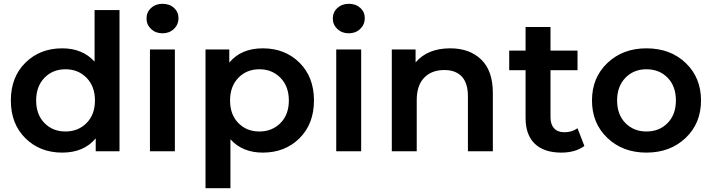

<svg xmlns="http://www.w3.org/2000/svg" viewBox="-20 -795 3741 1009"><path d="M307 7Q190 7 113.5 -68.5Q37 -144 37 -267Q37 -390 113.5 -465.5Q190 -541 307 -541Q414 -541 477 -471V-742H608V0H483V-68Q421 7 307 7ZM213.5 -386Q170 -341 170 -267Q170 -193 213.5 -148.5Q257 -104 324 -104Q391 -104 435 -148.5Q479 -193 479 -267Q479 -341 435 -386Q391 -431 324 -431Q257 -431 213.5 -386Z M768 0V-535H899V0ZM834 -775Q871 -775 894.5 -753.5Q918 -732 918 -700Q918 -666 894 -643Q870 -620 834 -620Q798 -620 774 -642.5Q750 -665 750 -698Q750 -731 774 -753Q798 -775 834 -775Z M1361 7Q1254 7 1191 -63V194H1060V-535H1185V-466Q1247 -541 1361 -541Q1478 -541 1554 -465.5Q1630 -390 1630 -267Q1630 -144 1554 -68.5Q1478 7 1361 7ZM1232.5 -386Q1189 -341 1189 -267Q1189 -193 1232.5 -148.5Q1276 -104 1343 -104Q1410 -104 1454 -148.5Q1498 -193 1498 -267Q1498 -341 1454 -386Q1410 -431 1343 -431Q1276 -431 1232.5 -386Z M1747 0V-535H1878V0ZM1813 -775Q1850 -775 1873.5 -753.5Q1897 -732 1897 -700Q1897 -666 1873 -643Q1849 -620 1813 -620Q1777 -620 1753 -642.5Q1729 -665 1729 -698Q1729 -731 1753 -753Q1777 -775 1813 -775Z M2346 -541Q2448 -541 2509 -482Q2570 -423 2570 -306V0H2439V-289Q2439 -358 2407 -392.5Q2375 -427 2315 -427Q2248 -427 2209 -386.5Q2170 -346 2170 -269V0H2039V-535H2164V-467Q2227 -541 2346 -541Z M2930 7Q2839 7 2790.5 -39.5Q2742 -86 2742 -175V-426H2656V-529H2742V-653H2873V-529H3015V-426H2873V-178Q2873 -141 2892 -120.5Q2911 -100 2946 -100Q2986 -100 3015 -121L3051 -28Q3004 7 2930 7Z M3377 7Q3253 7 3172 -70Q3091 -147 3091 -267Q3091 -387 3172 -464Q3253 -541 3377 -541Q3503 -541 3583.5 -464Q3664 -387 3664 -267Q3664 -147 3583 -70Q3502 7 3377 7ZM3377 -104Q3445 -104 3488.5 -148.5Q3532 -193 3532 -267Q3532 -342 3488.5 -386.5Q3445 -431 3377 -431Q3310 -431 3266.5 -386Q3223 -341 3223 -267Q3223 -193 3266.5 -148.5Q3310 -104 3377 -104Z"/></svg>

Font: Belfius21
Style: Bold
Weight: 700
Designer: Montserrat's base design by Julieta Ulanovsky, modified by Coast SPRL for Belfius Bank NV.
Foundry: Montserrat's base design by Julieta Ulanovsky, modified by Coast SPRL for Belfius Bank NV.
Version: Version 2.000;FEAKit 1.0